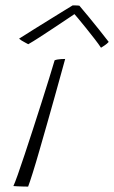

<svg xmlns="http://www.w3.org/2000/svg" viewBox="-20 -689 422 710"><path d="M84 1Q79.5 1 67.8 0.8Q56 0.5 44.8 0Q33.5 -0.5 29.5 -1Q34.5 -11.5 45.5 -42.2Q56.5 -73 71 -117Q85.5 -161 101.8 -210.8Q118 -260.5 133.5 -309.5Q149 -358.5 161.8 -399.5Q174.5 -440.5 182 -466Q187 -468 193 -469Q199 -470 206.2 -470.5Q213.5 -471 221 -471Q216.5 -455 206.5 -418.5Q196.5 -382 183 -333.8Q169.5 -285.5 154.8 -233.8Q140 -182 126.2 -134Q112.5 -86 101.2 -50.2Q90 -14.5 84 1ZM273.5 -668Q289.5 -649.5 308.8 -625.8Q328 -602 347.5 -578Q367 -554 382 -534Q375.5 -527 368.2 -522Q361 -517 353.5 -512.5Q345 -525.5 329.5 -545.5Q314 -565.5 297.5 -586Q281 -606.5 268.2 -621.8Q255.5 -637 252.5 -640H260Q255.5 -637 234 -622.5Q212.5 -608 183.5 -588.8Q154.5 -569.5 127.5 -552Q100.5 -534.5 84.5 -525.5Q82 -527 74.5 -530.8Q67 -534.5 60 -539Q53 -543.5 50.5 -546Q75.5 -562 106 -581Q136.5 -600 166 -618.2Q195.5 -636.5 217.8 -650.2Q240 -664 248.5 -669Q252 -669 256.2 -669Q260.5 -669 265 -668.8Q269.5 -668.5 273.5 -668Z"/></svg>

Font: Grandstander Thin
Style: Italic
Weight: 100
Italic angle: -15°
Designer: Tyler Finck
Foundry: Etcetera Type Co
Version: Version 1.200